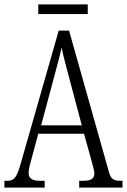

<svg xmlns="http://www.w3.org/2000/svg" viewBox="-20 -853 577 873"><path d="M154 -789H379V-833H154ZM0 0H183V-31H162C122 -31 110 -45 110 -68C110 -84 119 -116 125 -137L154 -245H362L395 -126C401 -103 409 -77 409 -65C409 -43 397 -31 359 -31H340V0H537V-31H529C496 -31 484 -39 475 -72L294 -714H247L75 -112C56 -45 45 -31 14 -31H0ZM167 -283 225 -499C239 -552 253 -602 260 -637C267 -602 280 -554 298 -486L352 -283Z"/></svg>

Font: Noto Serif Lao ExtraCondensed Light
Style: Regular
Weight: 300
Width: 2
Designer: Monotype Design Team
Foundry: Monotype Imaging Inc.
Version: Version 2.003